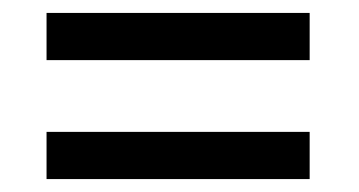

<svg xmlns="http://www.w3.org/2000/svg" viewBox="-20 -414 555 297"><path d="M459 -394V-321H52V-394ZM459 -210V-137H52V-210Z"/></svg>

Font: Gemunu Libre ExtraLight SemiBold
Style: Regular
Weight: 600
Version: Version 1.100